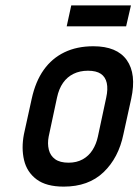

<svg xmlns="http://www.w3.org/2000/svg" viewBox="-20 -684 515 714"><path d="M467 -664H245L228 -586H449ZM439 -185 468 -317Q488 -409 451.5 -460.5Q415 -512 327 -512Q266 -512 219.5 -489.5Q173 -467 142.5 -424Q112 -381 98 -317L69 -185Q59 -133 69.5 -88.5Q80 -44 116 -17Q152 10 217 10Q309 10 365 -43.5Q421 -97 439 -185ZM375 -321 344 -176Q338 -148 324 -126Q310 -104 287.5 -91.5Q265 -79 235 -79Q203 -79 185 -92Q167 -105 161.5 -127.5Q156 -150 161 -176L192 -321Q199 -354 214.5 -376Q230 -398 253.5 -409.5Q277 -421 307 -421Q338 -421 355 -409.5Q372 -398 377 -375.5Q382 -353 375 -321Z"/></svg>

Font: Advent Pro SemiBold
Style: Italic
Weight: 600
Italic angle: -12°
Version: Version 3.000